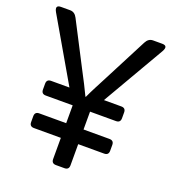

<svg xmlns="http://www.w3.org/2000/svg" viewBox="-129 -797 800 894"><g transform="rotate(20 271.0 -350.0)"><path d="M7.3 -668Q-11.2 -700.2 20.5 -700.2H65.4Q88.4 -700.2 100.6 -676.3L210.9 -462.9Q230.5 -425.3 243.4 -400.4Q256.3 -375.5 270 -346.2H272Q285.6 -375.5 298.6 -400.4Q311.5 -425.3 331.1 -462.9L441.4 -676.3Q453.6 -700.2 476.6 -700.2H521.5Q553.2 -700.2 534.7 -668L356.4 -360.8H442.4Q464.4 -360.8 464.4 -338.9V-310.1Q464.4 -288.1 442.4 -288.1H314V-199.7H442.4Q464.4 -199.7 464.4 -177.7V-148.9Q464.4 -127 442.4 -127H314V-22Q314 0 292 0H250Q228 0 228 -22V-127H94.7Q72.8 -127 72.8 -148.9V-177.7Q72.8 -199.7 94.7 -199.7H228V-288.1H94.7Q72.8 -288.1 72.8 -310.1V-338.9Q72.8 -360.8 94.7 -360.8H185.5Z"/></g></svg>

Font: Istok
Style: Regular
Weight: 500
Designer: Andrey V. Panov
Foundry: Andrey V. Panov
Version: Version 1.0.3